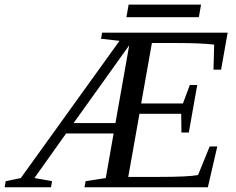

<svg xmlns="http://www.w3.org/2000/svg" viewBox="-91 -793 1000 813"><path d="M390.1 -228H189L54.7 -39.1L129.4 -25.9L125 0H-71.3L-66.9 -25.9L-2.9 -39.1L415 -620.1L336.9 -628.9L341.3 -654.8H873L845.2 -498H813L815.9 -604Q762.7 -610.8 659.2 -610.8H552.2L506.8 -355H683.6L712.9 -433.1H744.1L708.5 -231.9H677.2L676.3 -311H499.5L452.1 -43.9H581.1Q706.1 -43.9 747.6 -51.8L796.9 -172.9H829.1L789.1 0H266.6L271.5 -25.9L356.9 -39.1ZM220.7 -272H397.9L456.1 -601.1ZM444.3 -720.2 453.6 -773.4H760.3L751 -720.2Z"/></svg>

Font: Liberation Serif
Style: Italic
Weight: 400
Italic angle: -16.333°
Designer: Steve Matteson
Foundry: Ascender Corporation
Version: Version 2.1.5